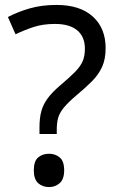

<svg xmlns="http://www.w3.org/2000/svg" viewBox="-20 -744 474 778"><path d="M140 -228Q140 -266 147.5 -293.5Q155 -321 173.5 -346Q192 -371 224 -398Q263 -431 284.5 -453Q306 -475 315 -496Q324 -517 324 -547Q324 -595 293 -621Q262 -647 203 -647Q154 -647 116 -634.5Q78 -622 43 -605L12 -675Q52 -696 100.5 -710Q149 -724 209 -724Q304 -724 356 -677Q408 -630 408 -549Q408 -504 393.5 -472.5Q379 -441 352.5 -414.5Q326 -388 290 -358Q257 -330 239.5 -309Q222 -288 216 -267.5Q210 -247 210 -218V-201H140ZM117 -54Q117 -91 134.5 -106Q152 -121 179 -121Q204 -121 222 -106Q240 -91 240 -54Q240 -18 222 -2Q204 14 179 14Q152 14 134.5 -2Q117 -18 117 -54Z"/></svg>

Font: Noto Sans Cherokee
Style: Regular
Weight: 400
Designer: Monotype Design Team
Foundry: Monotype Imaging Inc.
Version: Version 2.001